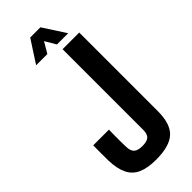

<svg xmlns="http://www.w3.org/2000/svg" viewBox="-309 -1020 1076 1076"><g transform="rotate(-45 229.0 -482.0)"><path d="M215 9Q148.5 9 106.8 -9.5Q65 -28 44.8 -69Q24.5 -110 22.5 -176Q22 -204.5 22 -236.5Q22 -268.5 22.5 -297.5H147Q146.5 -277 146.2 -253Q146 -229 146.2 -205.2Q146.5 -181.5 147 -161Q148 -127.5 163.8 -113.5Q179.5 -99.5 215 -99.5Q251.5 -99.5 266.8 -113.5Q282 -127.5 282 -161V-800H414V-176Q414 -76.5 368 -33.8Q322 9 215 9ZM113.5 -841 200 -974.5H281L367.5 -841H278.5L240.5 -905.5L202.5 -841Z"/></g></svg>

Font: Big Shoulders Text Thin ExtraBold
Style: Regular
Weight: 800
Version: Version 2.002